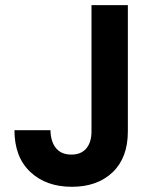

<svg xmlns="http://www.w3.org/2000/svg" viewBox="-20 -718 610 745"><path d="M36.1 -212.9H175.8Q176.8 -168 197.3 -143.1Q217.8 -118.2 256.8 -118.2Q294.9 -118.2 314.9 -142.1Q335 -166 335 -208V-698.2H476.1V-208Q476.1 -106 417 -49.6Q357.9 6.8 258.8 6.8Q158.7 6.8 97.4 -51Q36.1 -108.9 36.1 -212.9Z"/></svg>

Font: Poppins SemiBold
Style: Regular
Weight: 600
Designer: Ninad Kale (Devanagari), Jonny Pinhorn (Latin)
Foundry: Indian Type Foundry
Version: 4.004